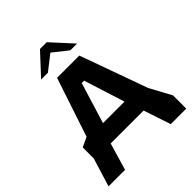

<svg xmlns="http://www.w3.org/2000/svg" viewBox="-246 -1055 1200 1200"><g transform="rotate(-45 353.5 -455.0)"><path d="M10 0 68 -189V-286L132 -316L262 -707H459L620 -259L697 -117V0H560L500 -180H209L156 0ZM265 -304H455L369 -575H348ZM184 -770 314 -910H374L502 -770H442L344 -848L244 -770Z"/></g></svg>

Font: Rowdies Light
Style: Regular
Weight: 300
Designer: Jaikishan Patel
Version: Version 1.000; ttfautohint (v1.8.3)